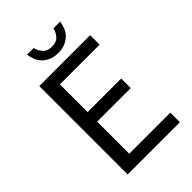

<svg xmlns="http://www.w3.org/2000/svg" viewBox="-240 -913 1008 1008"><g transform="rotate(-45 263.5 -409.0)"><path d="M90 -656H468V-586H173V-380H422V-309H173V-71H478V0H90ZM284 -708Q254 -708 232 -717.5Q210 -727 195 -742Q180 -757 172 -777Q164 -797 161 -818H211Q216 -794 233 -774.5Q250 -755 284 -755Q318 -755 335 -774.5Q352 -794 357 -818H407Q404 -797 396 -777Q388 -757 373 -742Q358 -727 336 -717.5Q314 -708 284 -708Z"/></g></svg>

Font: Myanmar Sanpya
Style: Regular
Weight: 400
Designer: Danh Hong
Foundry: Google Inc.
Version: Version 2.00 November 22, 2015